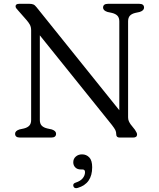

<svg xmlns="http://www.w3.org/2000/svg" viewBox="-20 -720 830 1005"><path d="M273.5 -20Q273.5 0 248.5 0H84.5Q59 0 59 -20Q59 -35 82 -42.5L105 -47.5Q123.5 -52 133.2 -62.2Q143 -72.5 143 -92V-560.5Q143 -579 136.2 -591Q129.5 -603 118.5 -615.5L75.5 -664.5Q68.5 -672 65 -676.8Q61.5 -681.5 61.5 -687Q61.5 -700 80.5 -700H134.5Q146 -700 154.2 -696.8Q162.5 -693.5 171 -682.5L604.5 -143V-608Q604.5 -627.5 594.5 -637.8Q584.5 -648 565.5 -652.5L542.5 -657.5Q519.5 -665 519.5 -680Q519.5 -700 545 -700H709Q734 -700 734 -680Q734 -665 711.5 -657.5L688.5 -652.5Q669.5 -648 660 -637.8Q650.5 -627.5 650.5 -608V-106Q650.5 -94.5 654.2 -86Q658 -77.5 663.5 -69.5L686.5 -40.5Q697.5 -24 697.5 -16.5Q697.5 0 677 0H606.5Q588.5 0 588.5 -16.5Q588.5 -29.5 583.8 -39Q579 -48.5 566 -65.5L188.5 -535V-92Q188.5 -72.5 198.5 -62.2Q208.5 -52 228 -47.5L251 -42.5Q273.5 -35 273.5 -20ZM403 167Q384.5 167 374 156.2Q363.5 145.5 363.5 129.5Q363.5 111 376.8 99.5Q390 88 409.5 88Q432 88 447.2 103.8Q462.5 119.5 462.5 155.5Q462.5 241.5 387 263.5Q369 269 364 254.5Q360 240.5 377 235.5Q401.5 227.5 413.2 212.8Q425 198 425 181Q425 167 411.5 167Z"/></svg>

Font: Fraunces 9pt SuperSoft Light
Style: Regular
Weight: 300
Version: Version 1.000;[b76b70a41]